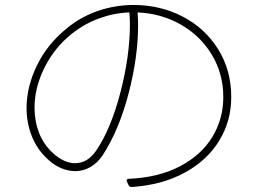

<svg xmlns="http://www.w3.org/2000/svg" viewBox="-20 -731 1040 773"><path d="M490 -5Q490 -10 497 -11Q617 -16 703.5 -61Q790 -106 834.5 -179Q879 -252 879 -340Q879 -434 833 -510.5Q787 -587 708 -632Q629 -677 534 -681Q536 -649 536 -631Q536 -501 497.5 -354Q459 -207 394 -107Q373 -75 344 -58.5Q315 -42 283 -42Q254 -42 225 -54.5Q196 -67 171 -91Q129 -130 108 -183Q87 -236 87 -296Q87 -382 129 -468Q171 -554 249 -617Q306 -664 375.5 -687.5Q445 -711 517 -711Q626 -711 716 -664Q806 -617 858.5 -532.5Q911 -448 911 -340Q911 -244 862.5 -164.5Q814 -85 723 -35.5Q632 14 509 22Q502 22 498 15L491 0Q491 -3 490 -5ZM269 -595Q199 -539 159 -458.5Q119 -378 119 -297Q119 -243 137.5 -195.5Q156 -148 195 -113Q239 -74 282 -74Q332 -74 366 -123Q425 -208 464 -356Q503 -504 503 -634Q503 -651 501 -681Q440 -679 380.5 -657.5Q321 -636 269 -595Z"/></svg>

Font: LINE Seed JP_TTF Thin
Style: Regular
Weight: 250
Designer: LY Corporation & Fontrix & Fontworks
Version: Version 1.008